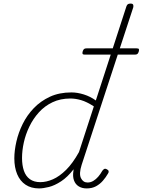

<svg xmlns="http://www.w3.org/2000/svg" viewBox="-20 -1035 796 1072"><path d="M198 17Q154 17 123 -3.5Q92 -24 76 -62Q60 -100 60 -151Q60 -194 71.5 -244.5Q83 -295 107 -343.5Q131 -392 169 -431.5Q207 -471 259 -495Q311 -519 379 -519Q412 -519 448.5 -507.5Q485 -496 515 -474L686 -1000Q689 -1008 694 -1011.5Q699 -1015 709 -1015Q721 -1015 723.5 -1008.5Q726 -1002 724 -994L436 -115Q420 -65 432 -40.5Q444 -16 469 -16Q486 -16 501 -25Q516 -34 528.5 -48.5Q541 -63 551 -81Q555 -87 561 -91Q567 -95 576 -90Q585 -86 586.5 -79.5Q588 -73 583 -66Q571 -45 554.5 -26Q538 -7 516 5Q494 17 464 17Q438 17 419.5 5.5Q401 -6 393 -28Q385 -50 390 -81Q390 -83 390.5 -86Q391 -89 391 -90Q357 -46 321 -22.5Q285 1 253 9Q221 17 198 17ZM103 -153Q103 -112 113.5 -81.5Q124 -51 147 -34.5Q170 -18 205 -18Q239 -18 275.5 -34Q312 -50 349 -86.5Q386 -123 421 -186L504 -441Q464 -467 432.5 -476Q401 -485 373 -485Q317 -485 273 -464Q229 -443 197 -407.5Q165 -372 144 -328.5Q123 -285 113 -239.5Q103 -194 103 -153ZM453 -730Q443 -730 441 -734.5Q439 -739 442 -749Q445 -758 449.5 -761.5Q454 -765 463 -765H743Q754 -765 755.5 -760.5Q757 -756 755 -748Q752 -738 747.5 -734Q743 -730 733 -730Z"/></svg>

Font: Playwrite RO Thin
Style: Regular
Weight: 250
Version: Version 1.002